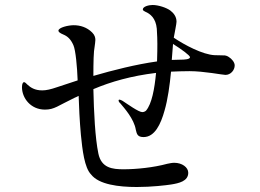

<svg xmlns="http://www.w3.org/2000/svg" viewBox="-20 -764 1040 769"><path d="M896 -536C892 -539 887 -541 881 -542C871 -543 855 -542 840 -543C792 -545 719 -584 676 -613C680 -636 687 -669 687 -677C687 -698 675 -712 662 -722C647 -733 615 -744 591 -744C576 -744 552 -738 552 -726C552 -722 558 -719 562 -717C581 -709 604 -692 608 -649C609 -636 611 -600 610 -558C610 -545 609 -531 609 -518C524 -506 433 -483 354 -460C354 -515 355 -559 359 -577C360 -587 362 -596 362 -604C362 -614 359 -624 349 -634C328 -655 301 -663 275 -663C254 -663 214 -654 214 -641C214 -636 221 -631 233 -626C250 -619 263 -608 274 -583C283 -563 289 -496 291 -442C260 -432 232 -423 209 -415C183 -406 165 -402 149 -402C119 -402 102 -414 91 -424C84 -431 80 -435 76 -435C73 -435 68 -430 68 -415C68 -371 103 -325 160 -325C198 -325 211 -340 280 -373C284 -374 286 -376 289 -377C291 -378 293 -379 295 -380C296 -342 299 -278 304 -224C310 -164 318 -92 345 -65C376 -25 455 -15 528 -15C588 -15 645 -22 665 -25C696 -30 734 -38 734 -72C734 -94 709 -112 678 -112C669 -112 660 -110 650 -108C595 -93 526 -86 475 -86C430 -86 386 -91 374 -149C361 -211 356 -315 354 -407C425 -437 506 -460 605 -472C599 -408 588 -348 565 -321C562 -318 556 -315 550 -315C535 -315 491 -347 471 -360C466 -363 461 -365 458 -365C456 -365 455 -363 455 -362C455 -359 456 -355 462 -350C477 -332 517 -288 524 -244C528 -228 530 -215 555 -215C600 -215 624 -267 639 -321C652 -365 660 -424 665 -477C688 -478 713 -479 739 -479C797 -479 872 -464 883 -464C904 -464 920 -483 920 -502C920 -514 909 -528 896 -536ZM703 -525C692 -525 680 -524 668 -524L673 -588C705 -568 741 -542 741 -535C741 -526 718 -525 703 -525Z"/></svg>

Font: Shippori Mincho OTF Medium
Style: Regular
Weight: 500
Designer: FONTDASU
Foundry: FONTDASU / Google Inc. / but / Adobe
Version: Version 3.300;hotconv 1.0.109;makeotfexe 2.5.65596